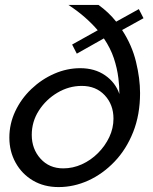

<svg xmlns="http://www.w3.org/2000/svg" viewBox="-20 -750 623 780"><path d="M549 -372Q549 -284 521 -213.5Q493 -143 445 -93Q397 -43 338.5 -16.5Q280 10 218 10Q159 10 114 -16.5Q69 -43 43.5 -89Q18 -135 18 -191Q18 -247 42 -298Q66 -349 107.5 -388.5Q149 -428 200.5 -450.5Q252 -473 306 -473Q365 -473 407 -444Q449 -415 465 -368Q465 -385 464 -400.5Q463 -416 461 -432Q456 -473 442.5 -513.5Q429 -554 402 -594L292 -532L273 -569L377 -627Q355 -653 325.5 -679Q296 -705 258 -730H380Q421 -701 452 -662L544 -713L563 -676L476 -628Q516 -567 532.5 -499Q549 -431 549 -372ZM109 -202Q109 -145 144.5 -105.5Q180 -66 237 -66Q276 -66 312.5 -82.5Q349 -99 378 -128Q407 -157 424 -193Q441 -229 441 -268Q441 -325 405.5 -363Q370 -401 312 -401Q260 -401 213.5 -373.5Q167 -346 138 -301Q109 -256 109 -202Z"/></svg>

Font: Raleway Medium
Style: Italic
Weight: 500
Italic angle: -12°
Designer: Matt McInerney, Pablo Impallari, Rodrigo Fuenzalida
Foundry: Matt McInerney, Pablo Impallari, Rodrigo Fuenzalida
Version: Version 4.026